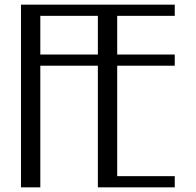

<svg xmlns="http://www.w3.org/2000/svg" viewBox="-20 -804 840 824"><path d="M70 -784H730V-736H483V-570H730V-522H483V-48H730V0H400V-522H153V0H70ZM400 -570V-736H153V-570Z"/></svg>

Font: Facade Sud
Style: Regular
Weight: 100
Designer: Éléonore Fines
Foundry: Velvetyne Type Foundry
Version: Version 1.001;Glyphs 3.2 (3202)